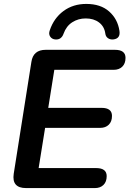

<svg xmlns="http://www.w3.org/2000/svg" viewBox="-20 -959 660 979"><path d="M113 0Q39 0 50 -73L140 -643Q149 -705 213 -705H566Q620 -705 620 -664Q620 -635 603.5 -619Q587 -603 560 -603H257L226 -409H498Q551 -409 551 -368Q551 -339 534.5 -323Q518 -307 491 -307H210L177 -102H470Q524 -102 524 -61Q524 -32 507.5 -16Q491 0 464 0ZM260 -758Q244 -760 235.5 -773Q227 -786 234 -805Q255 -867 304 -903Q353 -939 420 -939Q493 -939 536.5 -900.5Q580 -862 589 -802Q595 -763 559 -758Q543 -756 531 -764Q519 -772 517 -788Q512 -824 485 -844.5Q458 -865 417 -865Q379 -865 348.5 -845.5Q318 -826 304 -787Q299 -772 288 -764Q277 -756 260 -758Z"/></svg>

Font: Nunito
Style: Bold Italic
Weight: 700
Italic angle: -9°
Designer: Vernon Adams
Foundry: Vernon Adams
Version: Version 3.601; ttfautohint (v1.8.2.53-6de2)